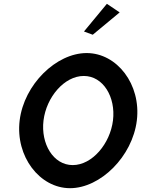

<svg xmlns="http://www.w3.org/2000/svg" viewBox="-20 -983 744 1006"><path d="M420 -818 466 -801 607 -918 540 -963ZM208 -352C223 -474 317 -585 419 -585C521 -585 587 -474 572 -352C557 -230 463 -118 361 -118C259 -118 193 -230 208 -352ZM83 -352C60 -163 188 3 347 3C506 3 674 -163 697 -352C720 -541 593 -705 434 -705C275 -705 106 -541 83 -352Z"/></svg>

Font: Bluebird
Style: LiNrwObl
Weight: 300
Designer: Jasper
Foundry: Cannot Into Space Fonts
Version: Version 0.98